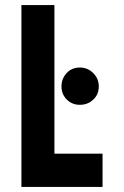

<svg xmlns="http://www.w3.org/2000/svg" viewBox="-20 -742 492 762"><path d="M65 0V-722H196V-132H387V0ZM224 -399Q224 -430 244.5 -452Q265 -474 297 -474Q328 -474 350 -452Q372 -430 372 -399Q372 -367 350 -346.5Q328 -326 297 -326Q266 -326 245 -347Q224 -368 224 -399Z"/></svg>

Font: PostBus
Style: Regular
Weight: 400
Designer: Peter Wiegel
Version: Version 1.001